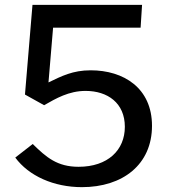

<svg xmlns="http://www.w3.org/2000/svg" viewBox="-20 -762 699 792"><path d="M114 -742 83 -372 162 -328C211 -356 264 -387 333 -387C424 -387 495 -337 495 -239C495 -143 425 -74 304 -74C216 -74 171 -113 115 -168L43 -112C99 -36 202 10 318 10C486 10 607 -83 607 -243C607 -399 490 -472 354 -472C280 -472 234 -448 180 -422L199 -648H560L566 -742Z"/></svg>

Font: Bisquit Text
Style: Regular
Weight: 400
Version: Version 1.004;Glyphs 3.2.3 (3260)